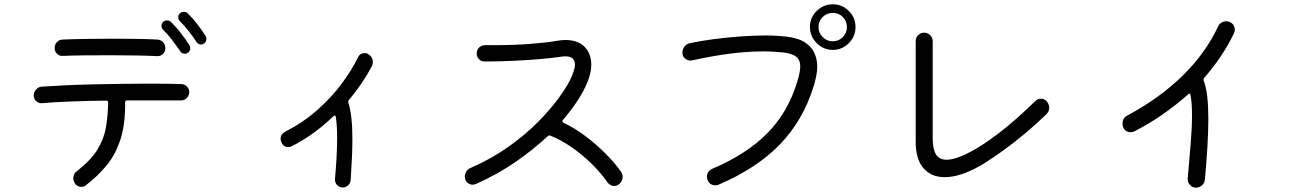

<svg xmlns="http://www.w3.org/2000/svg" viewBox="-20 -851 6040 893"><path d="M936 -684Q940 -679 940 -670Q940 -656 928 -648Q925 -647 922 -645.5Q919 -644 915 -644Q902 -644 894 -656Q878 -680 857 -707Q836 -734 816 -753Q809 -760 809 -771Q809 -782 816 -788Q824 -796 836 -796Q846 -796 853 -789Q876 -767 897.5 -739Q919 -711 936 -684ZM775 -749Q798 -727 820.5 -698Q843 -669 861 -641Q865 -636 865 -627Q865 -613 853 -605Q848 -601 840 -601Q826 -601 818 -613Q802 -637 780.5 -665Q759 -693 739 -712Q731 -720 731 -731Q731 -741 738 -748Q745 -756 757 -756Q768 -756 775 -749ZM272 -591Q256 -590 245 -601Q234 -612 234 -627Q234 -644 245 -655.5Q256 -667 272 -667Q316 -669 381.5 -670Q447 -671 516 -671Q572 -671 624 -670Q676 -669 712 -667Q728 -666 738.5 -654.5Q749 -643 749 -627Q749 -611 738 -600Q727 -589 710 -590Q672 -592 613.5 -593Q555 -594 493 -594Q430 -594 371.5 -593.5Q313 -593 272 -591ZM823 -460Q838 -460 849 -449Q860 -438 860 -423Q860 -407 849 -395.5Q838 -384 822 -384H571Q562 -384 562 -375Q563 -274 540.5 -203.5Q518 -133 476.5 -82.5Q435 -32 379 11Q371 18 358 18Q338 18 327 0Q321 -11 321 -21Q321 -44 339 -56Q403 -106 433.5 -156Q464 -206 473 -260Q482 -314 483 -374Q483 -383 474 -383Q388 -382 308.5 -379Q229 -376 175 -371Q160 -370 148.5 -380.5Q137 -391 137 -406Q137 -423 148 -435Q159 -447 175 -448Q220 -451 280 -454Q340 -457 408 -458.5Q476 -460 545.5 -461Q615 -462 678 -462Q720 -462 757 -461.5Q794 -461 823 -460Z M1693 -599Q1714 -586 1714 -562Q1714 -552 1710 -544Q1689 -504 1662 -464Q1635 -424 1603 -386Q1598 -382 1600 -374Q1619 -317 1619 -204Q1619 -166 1617 -119Q1615 -72 1611 -14Q1610 1 1599 11Q1588 21 1574 21Q1558 21 1547.5 9.5Q1537 -2 1538 -18Q1543 -74 1545.5 -122Q1548 -170 1548 -210Q1548 -266 1542 -306Q1540 -319 1530 -310Q1486 -267 1436.5 -231.5Q1387 -196 1337 -171Q1330 -167 1321 -167Q1298 -167 1289 -189Q1288 -193 1286.5 -196.5Q1285 -200 1285 -204Q1285 -227 1307 -239Q1390 -281 1456 -339.5Q1522 -398 1569.5 -462Q1617 -526 1645 -584Q1654 -604 1676 -604Q1680 -604 1684.5 -603Q1689 -602 1693 -599Z M2868 -53Q2876 -40 2876 -29Q2876 -8 2859 6Q2849 14 2837 14Q2819 14 2806 -2Q2774 -48 2731 -90Q2688 -132 2639 -166Q2590 -200 2540 -220Q2533 -223 2528 -218Q2464 -158 2381 -100Q2298 -42 2193 5Q2186 8 2178 8Q2165 8 2153.5 -2Q2142 -12 2142 -29Q2142 -42 2149 -53.5Q2156 -65 2169 -70Q2267 -113 2345 -168.5Q2423 -224 2480.5 -282Q2538 -340 2576.5 -392.5Q2615 -445 2633 -482Q2642 -501 2648 -519Q2654 -537 2654 -551Q2654 -568 2644 -578.5Q2634 -589 2608 -589Q2597 -589 2580 -586Q2546 -581 2489 -576Q2432 -571 2365 -568Q2298 -565 2233 -565Q2218 -565 2207.5 -576Q2197 -587 2197 -602Q2197 -619 2208.5 -630Q2220 -641 2236 -641H2281Q2370 -641 2448 -647Q2526 -653 2569 -661Q2580 -663 2590 -664Q2600 -665 2609 -665Q2668 -665 2699 -633Q2730 -601 2730 -551Q2730 -504 2703 -448Q2687 -414 2660.5 -374.5Q2634 -335 2598 -293Q2596 -291 2596 -287Q2596 -283 2601 -280Q2652 -256 2702 -218.5Q2752 -181 2795 -138Q2838 -95 2868 -53Z M3853 -619Q3810 -619 3778.5 -650.5Q3747 -682 3747 -725Q3747 -769 3778.5 -800Q3810 -831 3853 -831Q3897 -831 3928 -800Q3959 -769 3959 -725Q3959 -682 3928 -650.5Q3897 -619 3853 -619ZM3853 -659Q3881 -659 3900 -678.5Q3919 -698 3919 -725Q3919 -753 3900 -772Q3881 -791 3853 -791Q3826 -791 3806.5 -772Q3787 -753 3787 -725Q3787 -698 3806.5 -678.5Q3826 -659 3853 -659ZM3322 8Q3315 11 3308 11Q3281 11 3271 -14Q3268 -22 3268 -29Q3268 -54 3293 -66Q3453 -134 3549.5 -232Q3646 -330 3689 -474Q3695 -494 3698.5 -511.5Q3702 -529 3702 -542Q3702 -572 3683.5 -587Q3665 -602 3623 -607Q3601 -609 3578.5 -610.5Q3556 -612 3532 -612Q3456 -612 3372 -601Q3288 -590 3198 -570Q3182 -567 3168 -577.5Q3154 -588 3154 -605Q3154 -622 3163 -634Q3172 -646 3188 -650Q3239 -661 3300 -669Q3361 -677 3424 -681.5Q3487 -686 3542 -686Q3568 -686 3592 -684.5Q3616 -683 3636 -681Q3694 -674 3725 -653Q3756 -632 3768.5 -603Q3781 -574 3781 -542Q3781 -519 3776 -495.5Q3771 -472 3765 -452Q3716 -292 3608 -180Q3500 -68 3322 8Z M4562 -94Q4455 -27 4374 -27Q4310 -27 4274 -70Q4238 -113 4239 -195V-659Q4239 -676 4250.5 -687.5Q4262 -699 4278 -699Q4295 -699 4306.5 -687.5Q4318 -676 4318 -659V-205Q4318 -159 4333 -133.5Q4348 -108 4383 -108Q4407 -108 4442 -121Q4477 -134 4524 -162Q4583 -197 4652 -252.5Q4721 -308 4795 -381Q4806 -392 4821 -392Q4838 -392 4849 -379Q4860 -365 4860 -350Q4860 -333 4847 -320Q4770 -246 4697 -189.5Q4624 -133 4562 -94Z M5699 -749Q5723 -738 5723 -713Q5723 -703 5719 -696Q5696 -647 5661.5 -594.5Q5627 -542 5581 -489Q5577 -485 5578 -477Q5590 -446 5595 -401.5Q5600 -357 5600 -300Q5600 -243 5596 -173Q5592 -103 5584 -17Q5583 0 5570.5 11Q5558 22 5541 22Q5525 21 5514 8.5Q5503 -4 5504 -20Q5512 -109 5518 -183Q5524 -257 5524 -315Q5524 -342 5522.5 -366Q5521 -390 5517 -409Q5515 -421 5506 -412Q5454 -366 5392 -322Q5330 -278 5256 -240Q5248 -236 5239 -236Q5214 -236 5204 -259Q5201 -268 5201 -276Q5201 -303 5224 -314Q5376 -396 5482 -500.5Q5588 -605 5646 -729Q5651 -740 5661.5 -746Q5672 -752 5683 -752Q5692 -752 5699 -749Z"/></svg>

Font: Kiwi Maru
Style: Regular
Weight: 400
Designer: Hiroki-Chan
Version: Version 1.100